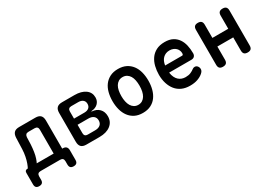

<svg xmlns="http://www.w3.org/2000/svg" viewBox="-1 -1290 3003 2161"><g transform="rotate(-30 1500.0 -210.0)"><path d="M76 140Q50 140 37 127Q24 114 24 87V-62Q24 -80 33 -88.5Q42 -97 59 -97H63Q74 -117 86 -150Q98 -183 106.5 -225.5Q115 -268 117 -316L122 -462Q124 -507 145.5 -528.5Q167 -550 212 -550H422Q467 -550 488.5 -528.5Q510 -507 510 -462V-97H516Q546 -97 561 -82Q576 -67 576 -37V87Q576 114 563 127Q550 140 524 140Q497 140 484 127Q471 114 471 87V44Q471 22 460 11Q449 0 427 0H173Q151 0 140 11Q129 22 129 44V87Q129 114 116 127Q103 140 76 140ZM399 -407Q399 -429 388 -440Q377 -451 355 -451H276Q253 -451 242.5 -440Q232 -429 230 -407L227 -316Q224 -267 217.5 -224Q211 -181 200 -148Q189 -115 179 -97H399Z M769 0Q724 0 702.5 -21.5Q681 -43 681 -88V-462Q681 -507 702.5 -528.5Q724 -550 769 -550H930Q1019 -550 1071 -512.5Q1123 -475 1123 -410Q1123 -362 1091 -331.5Q1059 -301 1005 -298V-293Q1067 -289 1102.5 -252.5Q1138 -216 1138 -156Q1138 -84 1084.5 -42Q1031 0 939 0ZM794 -243V-134Q794 -112 805 -101Q816 -90 838 -90H934Q977 -90 1001 -110Q1025 -130 1025 -167Q1025 -203 1001 -223Q977 -243 934 -243ZM838 -460Q816 -460 805 -449Q794 -438 794 -416V-323H928Q966 -323 987.5 -341Q1009 -359 1009 -392Q1009 -424 987.5 -442Q966 -460 928 -460Z M1500 10Q1440 10 1396.5 -12Q1353 -34 1324 -73Q1295 -112 1281 -164Q1267 -216 1267 -276Q1267 -335 1280.5 -387Q1294 -439 1323 -477.5Q1352 -516 1396 -538Q1440 -560 1500 -560Q1560 -560 1604 -538Q1648 -516 1677 -477.5Q1706 -439 1719.5 -387.5Q1733 -336 1733 -276Q1733 -216 1719 -164Q1705 -112 1676.5 -73Q1648 -34 1604 -12Q1560 10 1500 10ZM1500 -95Q1530 -95 1552.5 -109Q1575 -123 1589.5 -147Q1604 -171 1611 -204Q1618 -237 1618 -276Q1618 -314 1611.5 -347Q1605 -380 1590.5 -403.5Q1576 -427 1553.5 -441Q1531 -455 1500 -455Q1469 -455 1446.5 -441Q1424 -427 1409.5 -403Q1395 -379 1388.5 -346Q1382 -313 1382 -275Q1382 -237 1389 -204Q1396 -171 1410.5 -147Q1425 -123 1447.5 -109Q1470 -95 1500 -95Z M2260 -149Q2282 -149 2295.5 -132Q2309 -115 2309 -94Q2309 -82 2304 -71Q2299 -60 2284 -46Q2268 -32 2250 -22Q2232 -12 2210.5 -4.5Q2189 3 2165 6.5Q2141 10 2113 10Q2053 10 2007.5 -10.5Q1962 -31 1931.5 -68.5Q1901 -106 1884.5 -158Q1868 -210 1868 -271Q1868 -327 1881 -379.5Q1894 -432 1922 -472Q1950 -512 1995.5 -536Q2041 -560 2107 -560Q2168 -560 2209 -538.5Q2250 -517 2275.5 -480Q2301 -443 2312 -394.5Q2323 -346 2323 -290Q2323 -266 2309 -251Q2295 -236 2270 -236H1980Q1985 -200 1997.5 -174Q2010 -148 2028 -131.5Q2046 -115 2068.5 -107Q2091 -99 2117 -99Q2157 -99 2185 -111.5Q2213 -124 2227 -136Q2236 -143 2243.5 -146Q2251 -149 2260 -149ZM1981 -328H2203Q2208 -328 2212.5 -333Q2217 -338 2217 -353Q2217 -371 2210 -388.5Q2203 -406 2189 -420Q2175 -434 2154 -442.5Q2133 -451 2107 -451Q2080 -451 2058.5 -442Q2037 -433 2021 -417Q2005 -401 1995 -378.5Q1985 -356 1981 -328Z M2539 10Q2510 10 2496 -4Q2482 -18 2482 -48V-502Q2482 -532 2496 -546Q2510 -560 2539 -560Q2569 -560 2583 -546Q2597 -532 2597 -502V-331H2803V-502Q2803 -532 2817 -546Q2831 -560 2861 -560Q2890 -560 2904 -546Q2918 -532 2918 -502V-48Q2918 -18 2904 -4Q2890 10 2861 10Q2831 10 2817 -4Q2803 -18 2803 -48V-219H2597V-48Q2597 -18 2583 -4Q2569 10 2539 10Z"/></g></svg>

Font: Maple Mono NL SemiBold
Style: Regular
Weight: 600
Monospace: yes
Designer: subframe7536
Version: Version 7.000